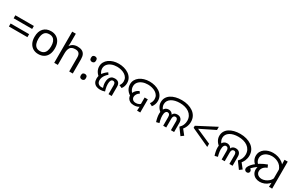

<svg xmlns="http://www.w3.org/2000/svg" viewBox="225 -2399 6206 4053"><g transform="rotate(30 3328.0 -373.0)"><path d="M70 -459H521V-386H70ZM70 -259H521V-186H70Z M1143 -269Q1143 -180 1112.5 -117.5Q1082 -55 1026 -22.5Q970 10 893 10Q822 10 766.5 -22.5Q711 -55 679 -117.5Q647 -180 647 -269Q647 -402 714 -474Q781 -546 896 -546Q969 -546 1024.5 -513.5Q1080 -481 1111.5 -419.5Q1143 -358 1143 -269ZM738 -269Q738 -206 754.5 -159.5Q771 -113 806 -88Q841 -63 895 -63Q949 -63 984 -88Q1019 -113 1035.5 -159.5Q1052 -206 1052 -269Q1052 -333 1035 -378Q1018 -423 983.5 -447.5Q949 -472 894 -472Q812 -472 775 -418Q738 -364 738 -269Z M1370 -537Q1370 -518 1368.5 -498Q1367 -478 1365 -462H1371Q1388 -490 1414 -508Q1440 -526 1472 -535.5Q1504 -545 1538 -545Q1603 -545 1646.5 -524.5Q1690 -504 1712 -461Q1734 -418 1734 -349V0H1647V-343Q1647 -408 1618 -440Q1589 -472 1527 -472Q1437 -472 1403.5 -421.5Q1370 -371 1370 -277V0H1282V-760H1370Z M1962 -414Q1936 -414 1918 -430Q1900 -446 1900 -482Q1900 -520 1918 -535Q1936 -550 1962 -550Q1988 -550 2006 -535Q2024 -520 2024 -482Q2024 -446 2006 -430Q1988 -414 1962 -414ZM1962 14Q1936 14 1918 -2Q1900 -18 1900 -54Q1900 -92 1918 -107Q1936 -122 1962 -122Q1988 -122 2006 -107Q2024 -92 2024 -54Q2024 -18 2006 -2Q1988 14 1962 14Z M2401 8Q2348 8 2307.5 -10Q2267 -28 2244 -65Q2221 -102 2221 -159Q2221 -235 2261 -293Q2301 -351 2370 -397L2400 -354Q2365 -325 2341 -293Q2317 -261 2305 -228Q2293 -195 2293 -161Q2293 -109 2323 -81Q2353 -53 2403 -53Q2420 -53 2437 -56.5Q2454 -60 2470 -69L2448 -25Q2434 -66 2425 -102.5Q2416 -139 2416 -181Q2416 -232 2430.5 -271.5Q2445 -311 2476.5 -333Q2508 -355 2559 -355Q2618 -355 2650.5 -323.5Q2683 -292 2683 -228V0H2605V-218Q2605 -257 2590 -275.5Q2575 -294 2549 -294Q2516 -294 2500 -265Q2484 -236 2484 -180Q2484 -151 2488 -121.5Q2492 -92 2499 -64.5Q2506 -37 2514 -12Q2487 -2 2458.5 3Q2430 8 2401 8ZM2265 -197Q2201 -244 2171 -297.5Q2141 -351 2141 -411Q2141 -469 2167 -516Q2193 -563 2239 -596.5Q2285 -630 2345.5 -648Q2406 -666 2476 -666Q2543 -666 2606 -649Q2669 -632 2719.5 -598Q2770 -564 2799.5 -513.5Q2829 -463 2829 -395Q2829 -353 2816 -316.5Q2803 -280 2780 -250L2709 -281Q2728 -304 2738.5 -333Q2749 -362 2749 -395Q2749 -445 2726 -482Q2703 -519 2664 -543.5Q2625 -568 2576 -580.5Q2527 -593 2476 -593Q2403 -593 2344.5 -570Q2286 -547 2251.5 -504.5Q2217 -462 2217 -403Q2217 -362 2236 -324.5Q2255 -287 2292 -254L2265 -197Z M3184 -64Q3127 -64 3088.5 -84.5Q3050 -105 3031 -138.5Q3012 -172 3012 -210Q3012 -259 3044 -307.5Q3076 -356 3141 -385L3173 -341Q3134 -319 3113 -284.5Q3092 -250 3092 -217Q3092 -180 3118 -153Q3144 -126 3197 -126Q3236 -126 3270 -142.5Q3304 -159 3321 -195L3365 -177Q3352 -139 3325.5 -113.5Q3299 -88 3263 -76Q3227 -64 3184 -64ZM3308 -130 3301 -143V-320H3379V0H3301ZM3035 -188Q2987 -215 2955.5 -249.5Q2924 -284 2908.5 -325Q2893 -366 2893 -411Q2893 -469 2919 -516Q2945 -563 2991 -596.5Q3037 -630 3097.5 -648Q3158 -666 3228 -666Q3295 -666 3358 -649Q3421 -632 3471.5 -598Q3522 -564 3551.5 -513.5Q3581 -463 3581 -395Q3581 -350 3566.5 -310.5Q3552 -271 3525 -237L3457 -273Q3478 -299 3489.5 -329.5Q3501 -360 3501 -395Q3501 -445 3478 -482Q3455 -519 3416 -543.5Q3377 -568 3328 -580.5Q3279 -593 3228 -593Q3155 -593 3096.5 -570Q3038 -547 3003.5 -504.5Q2969 -462 2969 -403Q2969 -372 2979.5 -342Q2990 -312 3010.5 -287Q3031 -262 3061 -244L3035 -188Z M4244 -154Q4289 -197 4308 -244.5Q4327 -292 4327 -341Q4327 -404 4302 -451.5Q4277 -499 4233 -530.5Q4189 -562 4131 -577.5Q4073 -593 4007 -593Q3947 -593 3895.5 -581Q3844 -569 3804.5 -544.5Q3765 -520 3743 -484.5Q3721 -449 3721 -402Q3721 -365 3737.5 -329Q3754 -293 3791 -258L3765 -201Q3702 -248 3673.5 -300.5Q3645 -353 3645 -409Q3645 -471 3672.5 -519Q3700 -567 3749.5 -599.5Q3799 -632 3866 -649Q3933 -666 4012 -666Q4093 -666 4164.5 -646Q4236 -626 4290.5 -587.5Q4345 -549 4375.5 -492.5Q4406 -436 4406 -362Q4406 -298 4380.5 -238Q4355 -178 4299 -123L4313 -184L4428 -39L4364 9ZM3770 9Q3755 -35 3745.5 -84.5Q3736 -134 3736 -179Q3736 -235 3752.5 -274.5Q3769 -314 3799 -334.5Q3829 -355 3869 -355Q3916 -355 3949 -327Q3982 -299 3987 -243H3965Q3969 -286 3985.5 -310.5Q4002 -335 4027.5 -345Q4053 -355 4082 -355Q4138 -355 4171 -321Q4204 -287 4204 -227V0H4126V-220Q4126 -227 4124.5 -239Q4123 -251 4117.5 -263.5Q4112 -276 4100.5 -285Q4089 -294 4069 -294Q4041 -294 4026.5 -273Q4012 -252 4012 -214V0H3938V-210Q3938 -253 3922.5 -273.5Q3907 -294 3880 -294Q3850 -294 3832 -264.5Q3814 -235 3814 -175Q3814 -150 3817.5 -121.5Q3821 -93 3827.5 -64.5Q3834 -36 3842 -9L3770 9Z M4516 -284V-333L4967 -568V-490L4608 -313L4967 -155V-77Z M5669 -154Q5714 -197 5733 -244.5Q5752 -292 5752 -341Q5752 -404 5727 -451.5Q5702 -499 5658 -530.5Q5614 -562 5556 -577.5Q5498 -593 5432 -593Q5372 -593 5320.5 -581Q5269 -569 5229.5 -544.5Q5190 -520 5168 -484.5Q5146 -449 5146 -402Q5146 -365 5162.5 -329Q5179 -293 5216 -258L5190 -201Q5127 -248 5098.5 -300.5Q5070 -353 5070 -409Q5070 -471 5097.5 -519Q5125 -567 5174.5 -599.5Q5224 -632 5291 -649Q5358 -666 5437 -666Q5518 -666 5589.5 -646Q5661 -626 5715.5 -587.5Q5770 -549 5800.5 -492.5Q5831 -436 5831 -362Q5831 -298 5805.5 -238Q5780 -178 5724 -123L5738 -184L5853 -39L5789 9ZM5195 9Q5180 -35 5170.5 -84.5Q5161 -134 5161 -179Q5161 -235 5177.5 -274.5Q5194 -314 5224 -334.5Q5254 -355 5294 -355Q5341 -355 5374 -327Q5407 -299 5412 -243H5390Q5394 -286 5410.5 -310.5Q5427 -335 5452.5 -345Q5478 -355 5507 -355Q5563 -355 5596 -321Q5629 -287 5629 -227V0H5551V-220Q5551 -227 5549.5 -239Q5548 -251 5542.5 -263.5Q5537 -276 5525.5 -285Q5514 -294 5494 -294Q5466 -294 5451.5 -273Q5437 -252 5437 -214V0H5363V-210Q5363 -253 5347.5 -273.5Q5332 -294 5305 -294Q5275 -294 5257 -264.5Q5239 -235 5239 -175Q5239 -150 5242.5 -121.5Q5246 -93 5252.5 -64.5Q5259 -36 5267 -9L5195 9Z M6292 8Q6235 8 6189 -14Q6143 -36 6116 -78.5Q6089 -121 6089 -180Q6089 -203 6095 -230Q6101 -257 6118.5 -285.5Q6136 -314 6170 -340Q6204 -366 6259 -386L6280 -336Q6237 -321 6191 -297Q6145 -273 6102.5 -244.5Q6060 -216 6026 -186Q5992 -156 5972 -128Q5952 -100 5952 -78L5938 -144Q5979 -144 5996.5 -125Q6014 -106 6014 -83Q6014 -58 5997 -43.5Q5980 -29 5957 -29Q5932 -29 5913.5 -45.5Q5895 -62 5895 -91Q5895 -119 5919 -157.5Q5943 -196 5989.5 -239Q6036 -282 6104.5 -323Q6173 -364 6263 -397L6291 -333Q6247 -317 6219 -292Q6191 -267 6178 -238Q6165 -209 6165 -180Q6165 -143 6183.5 -117Q6202 -91 6232.5 -78Q6263 -65 6299 -65Q6337 -65 6381.5 -82Q6426 -99 6465.5 -134.5Q6505 -170 6526 -224L6565 -180Q6541 -116 6496 -74Q6451 -32 6397 -12Q6343 8 6292 8ZM6068 -234Q6008 -267 5977.5 -318.5Q5947 -370 5947 -427Q5947 -486 5971 -530.5Q5995 -575 6036.5 -605Q6078 -635 6130 -650.5Q6182 -666 6238 -666Q6303 -666 6365.5 -646.5Q6428 -627 6478 -587.5Q6528 -548 6557.5 -488Q6587 -428 6587 -347L6526 -345Q6526 -408 6501.5 -455Q6477 -502 6437 -532.5Q6397 -563 6348 -578Q6299 -593 6250 -593Q6192 -593 6141 -572Q6090 -551 6058 -511.5Q6026 -472 6026 -414Q6026 -372 6048.5 -334.5Q6071 -297 6111 -273L6068 -234ZM6521 -106 6516 -144V-471L6519 -511L6516 -658H6594V0H6516Z"/></g></svg>

Font: hexloriya05
Style: Book
Weight: 400
Designer: Jelle Bosma - Monotype Design Team
Foundry: Monotype Imaging Inc.
Version: Version 2.003